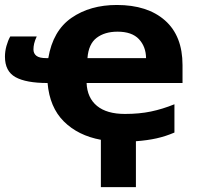

<svg xmlns="http://www.w3.org/2000/svg" viewBox="-39 -564 807 776"><path d="M368.7 192.4V1Q276.4 -16.1 219 -73.2Q161.6 -130.4 153.3 -228.5Q66.4 -228.5 23.7 -252.2Q-19 -275.9 -19 -335Q-19 -356.4 -12.9 -378.4Q-6.8 -400.4 2.4 -416.5H109.4Q102.1 -400.9 99.1 -388.2Q96.2 -375.5 96.2 -364.3Q96.2 -347.7 108.2 -338.4Q120.1 -329.1 147.9 -329.1H156.2Q174.8 -439.9 250 -491.9Q325.2 -543.9 433.1 -543.9Q557.1 -543.9 627.9 -481.4Q698.7 -418.9 698.7 -300.8V-228.5H311Q313.5 -168.5 353 -136Q392.6 -103.5 465.8 -103.5Q524.4 -103.5 571 -113.3Q617.7 -123 666 -142.6V-28.3Q630.9 -13.2 594 -4.9Q557.1 3.4 510.3 6.8V192.4ZM436 -436Q384.3 -436 351.6 -411.1Q318.8 -386.2 314.5 -329.1H551.3Q550.8 -375.5 522.5 -405.8Q494.1 -436 436 -436Z"/></svg>

Font: Lunasima
Style: Bold
Weight: 700
Designer: The DocRepair Project, Monotype Design Team
Foundry: Google
Version: Version 2.009